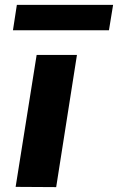

<svg xmlns="http://www.w3.org/2000/svg" viewBox="-20 -766 483 786"><path d="M210 0 44 -1 130 -541H295ZM33 -642 49 -746H443L426 -642Z"/></svg>

Font: Georama ExtraExtended SemiBold
Style: Italic
Weight: 600
Width: 8
Italic angle: -9°
Designer: Jean-Baptiste Levee
Foundry: Production Type
Version: Version 1.000